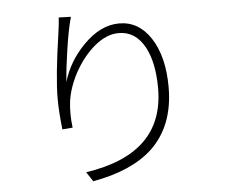

<svg xmlns="http://www.w3.org/2000/svg" viewBox="-55 -844 1111 943"><g transform="rotate(-5 500.0 -372.0)"><path d="M228 -383Q228 -491 260 -705Q267 -753 268 -780L328 -778Q311 -719 296 -616Q283 -531 278 -461Q307 -560 382 -637Q467 -725 561 -725Q657 -725 716 -635Q776 -543 776 -392Q776 -201 660 -92Q559 2 367 36L336 -11Q724 -68 724 -391Q724 -518 683 -594Q638 -678 554 -678Q493 -678 432 -626Q377 -579 336 -505Q297 -432 288 -366Q280 -305 289 -235L238 -231Q228 -321 228 -383Z"/></g></svg>

Font: Source Han Sans Light
Style: Regular
Weight: 300
Designer: Ryoko NISHIZUKA Ë•øÂ°öÊ∂ºÂ≠ê (kana & ideographs); Paul D. Hunt (Latin, Greek & Cyrillic); Wenlong ZHANG Âº†ÊñáÈæô (bopom
Foundry: Adobe Systems Incorporated
Version: Version 1.004;PS 1.004;hotconv 1.0.82;makeotf.lib2.5.63406; 